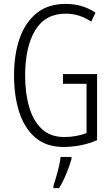

<svg xmlns="http://www.w3.org/2000/svg" viewBox="-20 -744 573 985"><path d="M303 -364H478V-25Q437 -7 392.5 1.5Q348 10 306 10Q218 10 162 -37.5Q106 -85 79 -168Q52 -251 52 -357Q52 -465 81 -547.5Q110 -630 168.5 -677Q227 -724 317 -724Q358 -724 396 -713.5Q434 -703 470 -679L448 -633Q415 -655 382.5 -664.5Q350 -674 318 -674Q212 -674 160.5 -588.5Q109 -503 109 -356Q109 -265 130 -194Q151 -123 195 -82Q239 -41 310 -41Q341 -41 370.5 -46.5Q400 -52 424 -61V-314H303ZM347 71Q337 107 320 148Q303 189 283 221H254V210Q260 192 268 164.5Q276 137 282.5 109Q289 81 291 61H347Z"/></svg>

Font: Noto Sans Telugu ExtraCondensed Light
Style: Regular
Weight: 300
Width: 2
Designer: Jelle Bosma - Monotype Design Team
Foundry: Monotype Imaging Inc.
Version: Version 2.005; ttfautohint (v1.8.4.7-5d5b)